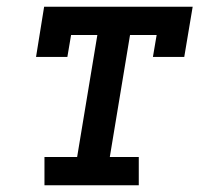

<svg xmlns="http://www.w3.org/2000/svg" viewBox="-20 -550 640 570"><path d="M112 0V-84H209L269 -446H191L180 -381H87L111 -530H552L527 -381H434L445 -446H366L306 -84H392V0Z"/></svg>

Font: Iosevka Curly Slab MdExObl
Style: Regular
Weight: 500
Width: 7
Italic angle: -9°
Monospace: yes
Designer: Belleve Invis
Foundry: Belleve Invis
Version: Version 11.1.0; ttfautohint (v1.8.3)